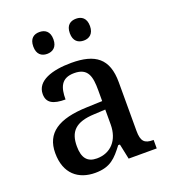

<svg xmlns="http://www.w3.org/2000/svg" viewBox="-138 -847 848 958"><g transform="rotate(-20 286.5 -368.0)"><path d="M376 -630C404 -630 429 -646 429 -688C429 -731 404 -746 376 -746C346 -746 322 -731 322 -688C322 -646 346 -630 376 -630ZM181 -630C210 -630 235 -646 235 -688C235 -731 210 -746 181 -746C152 -746 128 -731 128 -688C128 -646 152 -630 181 -630ZM204 10C285 10 316 -26 358 -81H367L384 0H533V-45H530C485 -45 468 -61 468 -117V-375C468 -501 405 -547 278 -547C175 -547 91 -519 91 -449C91 -402 124 -385 189 -385C189 -448 204 -494 274 -494C348 -494 358 -444 358 -373V-315L276 -312C123 -307 49 -257 49 -151C49 -41 115 10 204 10ZM236 -55C185 -55 162 -85 162 -146C162 -222 196 -263 299 -267L358 -270V-191C358 -108 310 -55 236 -55Z"/></g></svg>

Font: Noto Serif Medium
Style: Regular
Weight: 500
Designer: Monotype Design Team
Foundry: Monotype Imaging Inc.
Version: Version 2.013